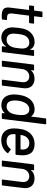

<svg xmlns="http://www.w3.org/2000/svg" viewBox="1121 -1861 749 3031"><g transform="rotate(90 1495.5 -345.5)"><path d="M335 -430H230Q226 -430 226 -426L193 -161Q192 -154 192 -142Q192 -110 208.5 -96Q225 -82 259 -82H287Q292 -82 294.5 -79Q297 -76 296 -72L288 -10Q288 0 278 0Q246 2 233 2Q166 2 132 -19.5Q98 -41 98 -98Q98 -107 100 -127L137 -426Q137 -430 133 -430H74Q64 -430 66 -440L73 -499Q75 -509 84 -509H143Q147 -509 147 -513L162 -631Q164 -641 173 -641H243Q247 -641 249.5 -638Q252 -635 251 -631L237 -513Q236 -512 237 -510.5Q238 -509 240 -509H345Q355 -509 353 -499L346 -440Q344 -430 335 -430Z M781 -509H855Q865 -509 863 -499L803 -10Q803 -6 800 -3Q797 0 792 0H719Q710 0 710 -10L717 -66Q718 -69 716 -69.5Q714 -70 713 -67Q661 8 573 8Q509 8 466 -31Q423 -70 414 -135Q412 -157 412 -168Q412 -196 419 -254Q424 -297 430.5 -327Q437 -357 448 -383Q471 -442 523 -479.5Q575 -517 642 -517Q730 -517 759 -446Q760 -443 761.5 -443.5Q763 -444 764 -447L770 -499Q772 -509 781 -509ZM740 -253Q746 -295 746 -324Q746 -334 744 -352Q739 -388 715.5 -411Q692 -434 653 -434Q612 -434 580.5 -411Q549 -388 537 -351Q530 -336 526 -318Q522 -300 516 -255Q510 -203 510 -186Q510 -172 513 -158Q516 -121 542 -98Q568 -75 609 -75Q649 -75 677.5 -98.5Q706 -122 720 -158Q727 -174 731 -192.5Q735 -211 740 -253Z M1374 -369Q1374 -360 1372 -340L1332 -10Q1331 -6 1328 -3Q1325 0 1321 0H1247Q1238 0 1238 -10L1277 -321Q1278 -327 1278 -339Q1278 -381 1254 -407Q1230 -433 1188 -433Q1141 -433 1108.5 -402Q1076 -371 1070 -322L1032 -10Q1030 0 1021 0H947Q937 0 939 -10L999 -499Q1001 -509 1010 -509H1083Q1088 -509 1090.5 -506Q1093 -503 1092 -499L1087 -463Q1087 -461 1088.5 -460Q1090 -459 1091 -461Q1139 -516 1221 -516Q1293 -516 1333.5 -476.5Q1374 -437 1374 -369Z M1860 -700H1933Q1938 -700 1940.5 -697Q1943 -694 1942 -690L1858 -10Q1858 -6 1855 -3Q1852 0 1847 0H1774Q1765 0 1765 -10L1769 -43Q1770 -45 1768.5 -46Q1767 -47 1765 -45Q1741 -19 1710 -5.5Q1679 8 1645 8Q1575 8 1533 -27.5Q1491 -63 1478 -128Q1471 -157 1471 -196Q1471 -228 1475 -256Q1484 -327 1506 -377Q1534 -443 1585.5 -480Q1637 -517 1709 -517Q1743 -517 1770.5 -503.5Q1798 -490 1816 -465Q1818 -463 1819.5 -464Q1821 -465 1821 -467L1849 -690Q1849 -694 1852 -697Q1855 -700 1860 -700ZM1793 -255Q1797 -283 1797 -312Q1797 -355 1785 -383Q1762 -434 1709 -434Q1652 -434 1616 -386Q1579 -336 1569 -254Q1566 -227 1566 -205Q1566 -160 1578 -130Q1588 -103 1610 -89Q1632 -75 1664 -75Q1719 -75 1756 -129Q1784 -172 1793 -255Z M2424 -226Q2423 -216 2413 -216H2103Q2099 -216 2099 -212Q2097 -188 2097 -180Q2097 -170 2099 -160Q2104 -120 2133.5 -97.5Q2163 -75 2213 -75Q2284 -75 2331 -136Q2337 -146 2344 -139L2395 -101Q2401 -95 2396 -88Q2363 -42 2310 -16.5Q2257 9 2194 9Q2123 9 2079 -22.5Q2035 -54 2017 -114Q2007 -148 2007 -194Q2007 -213 2011 -257Q2016 -295 2021.5 -321Q2027 -347 2036 -368Q2062 -437 2119 -477Q2176 -517 2251 -517Q2347 -517 2389.5 -468Q2432 -419 2432 -325Q2432 -290 2424 -226ZM2125 -355Q2116 -333 2110 -299Q2109 -295 2113 -295H2335Q2339 -295 2339 -299Q2341 -323 2341 -331Q2341 -377 2314.5 -405.5Q2288 -434 2241 -434Q2199 -434 2169.5 -412.5Q2140 -391 2125 -355Z M2950 -369Q2950 -360 2948 -340L2908 -10Q2907 -6 2904 -3Q2901 0 2897 0H2823Q2814 0 2814 -10L2853 -321Q2854 -327 2854 -339Q2854 -381 2830 -407Q2806 -433 2764 -433Q2717 -433 2684.5 -402Q2652 -371 2646 -322L2608 -10Q2606 0 2597 0H2523Q2513 0 2515 -10L2575 -499Q2577 -509 2586 -509H2659Q2664 -509 2666.5 -506Q2669 -503 2668 -499L2663 -463Q2663 -461 2664.5 -460Q2666 -459 2667 -461Q2715 -516 2797 -516Q2869 -516 2909.5 -476.5Q2950 -437 2950 -369Z"/></g></svg>

Font: Barlow Medium
Style: Italic
Weight: 500
Italic angle: -7°
Designer: Jeremy Tribby
Foundry: Tribby Type
Version: Version 1.408